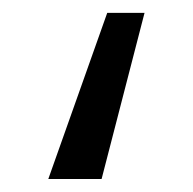

<svg xmlns="http://www.w3.org/2000/svg" viewBox="-20 -144 300 299"><path d="M205.1 -124 138.2 134.8H55.2L147 -124Z"/></svg>

Font: Fira Sans Compressed Book
Style: Regular
Weight: 350
Width: 1
Designer: Carrois Corporate & Edenspiekermann AG
Foundry: Carrois Corporate GbR & Edenspiekermann AG
Version: Version 4.203;PS 004.203;hotconv 1.0.88;makeotf.lib2.5.64775